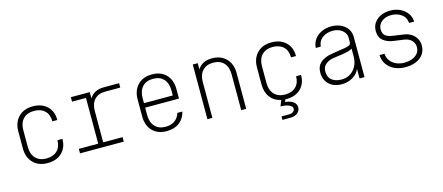

<svg xmlns="http://www.w3.org/2000/svg" viewBox="-51 -1115 4301 1865"><g transform="rotate(-15 2100.0 -182.5)"><path d="M302 10Q211 10 158 -44.5Q105 -99 105 -190V-360Q105 -451 158.5 -505.5Q212 -560 302 -560Q393 -560 446.5 -508.5Q500 -457 500 -370H450Q450 -438 410.5 -476Q371 -514 302 -514Q234 -514 194.5 -473.5Q155 -433 155 -360V-190Q155 -118 194.5 -77Q234 -36 302 -36Q371 -36 410.5 -74.5Q450 -113 450 -180H500Q500 -93 446.5 -41.5Q393 10 302 10Z M629 0V-45H824V-505H684V-550H874V-487Q895 -522 931 -541Q967 -560 1019 -560H1172V-516H1019Q951 -516 912.5 -475Q874 -434 874 -360V-45H1069V0Z M1501 10Q1409 10 1357 -44.5Q1305 -99 1305 -190V-360Q1305 -451 1357.5 -505.5Q1410 -560 1501 -560Q1592 -560 1643.5 -505.5Q1695 -451 1695 -360V-265H1355V-190Q1355 -118 1393 -76Q1431 -34 1501 -34Q1557 -34 1593.5 -61Q1630 -88 1644 -135H1694Q1679 -68 1628.5 -29Q1578 10 1501 10ZM1355 -310H1645V-360Q1645 -432 1607.5 -474Q1570 -516 1501 -516Q1431 -516 1393 -474.5Q1355 -433 1355 -360Z M1910 0V-550H1960V-487Q1981 -522 2017 -541Q2053 -560 2105 -560Q2194 -560 2247 -505.5Q2300 -451 2300 -360V0H2250V-360Q2250 -434 2211.5 -475Q2173 -516 2105 -516Q2037 -516 1998.5 -475Q1960 -434 1960 -360V0Z M2612 195V160H2692Q2716 160 2731 147Q2746 134 2746 118Q2746 94 2713.5 79Q2681 64 2628 64L2651 5Q2583 -9 2544 -60.5Q2505 -112 2505 -190V-360Q2505 -451 2558.5 -505.5Q2612 -560 2702 -560Q2793 -560 2846.5 -508.5Q2900 -457 2900 -370H2850Q2850 -438 2810.5 -476Q2771 -514 2702 -514Q2634 -514 2594.5 -473.5Q2555 -433 2555 -360V-190Q2555 -118 2594.5 -77Q2634 -36 2702 -36Q2771 -36 2810.5 -74.5Q2850 -113 2850 -180H2900Q2900 -93 2846.5 -41.5Q2793 10 2702 10Q2697 10 2691 10L2682 34Q2706 35 2731.5 44Q2757 53 2774.5 71Q2792 89 2792 118Q2792 150 2764.5 172.5Q2737 195 2692 195Z M3262 10Q3180 10 3133 -35Q3086 -80 3086 -154Q3086 -210 3117.5 -243.5Q3149 -277 3205 -293Q3216 -296 3239 -300Q3262 -304 3288.5 -308.5Q3315 -313 3338 -316.5Q3361 -320 3372 -321Q3398 -326 3419 -333.5Q3440 -341 3440 -369V-409Q3440 -453 3402.5 -484Q3365 -515 3305 -515Q3249 -515 3205.5 -485Q3162 -455 3156 -396H3106Q3108 -442 3133.5 -479Q3159 -516 3203.5 -538Q3248 -560 3305 -560Q3356 -560 3398 -541Q3440 -522 3465 -487Q3490 -452 3490 -403V0H3440V-97Q3421 -49 3371.5 -19.5Q3322 10 3262 10ZM3269 -35Q3322 -35 3360 -60Q3398 -85 3419 -127.5Q3440 -170 3440 -222V-300Q3424 -288 3393 -280.5Q3362 -273 3325.5 -268Q3289 -263 3257 -258.5Q3225 -254 3208 -247Q3178 -235 3157 -212.5Q3136 -190 3136 -150Q3136 -92 3173.5 -63.5Q3211 -35 3269 -35Z M3901 10Q3841 10 3793.5 -11.5Q3746 -33 3717 -73.5Q3688 -114 3686 -169H3736Q3738 -129 3760.5 -98.5Q3783 -68 3819.5 -51.5Q3856 -35 3901 -35Q3942 -35 3977.5 -47.5Q4013 -60 4035 -86Q4057 -112 4057 -152Q4057 -188 4031 -216.5Q4005 -245 3957 -252Q3932 -256 3906.5 -259Q3881 -262 3855 -266Q3792 -274 3751.5 -307Q3711 -340 3711 -403Q3711 -452 3736 -487Q3761 -522 3803 -541Q3845 -560 3896 -560Q3953 -560 3997.5 -538Q4042 -516 4068 -479Q4094 -442 4095 -396H4045Q4039 -455 3995.5 -485Q3952 -515 3896 -515Q3836 -515 3798.5 -484Q3761 -453 3761 -409Q3761 -386 3768.5 -367Q3776 -348 3798 -335Q3820 -322 3862 -316Q3887 -312 3912 -309Q3937 -306 3962 -302Q4012 -295 4044 -272.5Q4076 -250 4091.5 -219Q4107 -188 4107 -155Q4107 -101 4079.5 -64Q4052 -27 4005.5 -8.5Q3959 10 3901 10Z"/></g></svg>

Font: Tiny Thin
Style: Regular
Weight: 100
Monospace: yes
Designer: Philipp Nurullin, Konstantin Bulenkov
Foundry: JetBrains
Version: Version 2.251; ttfautohint (v1.8.4.7-5d5b)